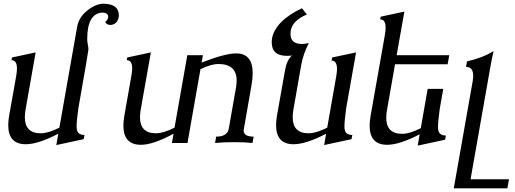

<svg xmlns="http://www.w3.org/2000/svg" viewBox="-20 -770 2771 1034"><path d="M283.2 11.2 293.9 -49.8Q185.1 6.8 119.1 6.8Q24.4 6.8 24.4 -95.7Q24.4 -119.1 29.3 -147.9L67.4 -361.8Q71.3 -384.8 71.3 -401.9Q71.3 -445.8 42 -445.8L44.4 -460.4L171.9 -487.8L117.7 -179.7Q113.8 -157.2 113.8 -138.7Q113.8 -52.2 199.7 -52.2Q239.7 -52.2 299.8 -82.5L395.5 -626Q404.8 -677.7 450.7 -713.9Q496.6 -750 537.6 -750Q620.1 -748.5 620.1 -687.5V-681.6Q612.3 -637.7 575.2 -635.7Q553.7 -635.7 546.4 -651.9Q559.6 -660.2 563 -678.2Q563 -702.1 529.8 -702.1Q449.7 -696.3 449.7 -559.6Q449.7 -544.9 452.1 -534.7Q456.1 -518.1 456.1 -502.9Q456.1 -493.2 401.9 -186Q392.6 -119.6 392.6 -87.9Q392.6 -64.5 402.6 -54Q412.6 -43.5 435.1 -43L430.7 -20.5Z M738.8 9.8Q644.5 9.8 644.5 -93.3Q644.5 -117.7 649.9 -147.9L687.5 -361.8Q691.9 -385.3 691.9 -402.3Q691.9 -445.8 662.6 -445.8L665 -460.4L792.5 -487.8L737.8 -179.7Q733.9 -157.2 733.9 -138.7Q733.9 -52.2 819.8 -52.2Q859.9 -52.2 919.9 -82.5L988.8 -472.7H1072.8L1065.9 -433.1Q1191.9 -482.4 1252 -482.4Q1340.8 -482.4 1340.8 -376Q1340.8 -347.2 1334.5 -311.5Q1293 -76.7 1292 -67.9Q1292 -34.2 1345.7 -34.2L1339.8 0Q1299.8 -4.4 1240.7 -4.4Q1181.6 -4.4 1138.2 0L1144 -34.2Q1204.1 -34.2 1211.9 -76.7L1251 -298.3Q1254.4 -318.8 1254.4 -335.9Q1254.4 -425.3 1156.2 -425.3Q1117.2 -425.3 1059.6 -397.5L989.7 0H905.8L914.6 -49.8Q804.7 9.8 738.8 9.8Z M1725.6 11.2 1736.3 -49.8Q1627.4 6.8 1561.5 6.8Q1466.8 6.8 1466.8 -95.7Q1466.8 -119.1 1471.7 -147.9L1515.1 -392.1Q1524.4 -446.3 1552.2 -471.2Q1538.1 -469.2 1525.4 -469.2Q1443.4 -469.2 1443.4 -542L1444.3 -560.5Q1461.4 -656.7 1606 -725.6L1632.8 -691.9Q1555.2 -660.2 1545.4 -603.5L1544.4 -587.4Q1544.4 -533.2 1606.4 -533.2Q1622.6 -533.2 1643.1 -538.1Q1612.8 -479.5 1602.1 -419.4L1560.1 -179.7Q1556.2 -157.2 1556.2 -138.7Q1556.2 -52.2 1642.1 -52.2Q1682.1 -52.2 1742.2 -82.5L1790.5 -357.9Q1794.9 -381.3 1794.9 -398.4Q1794.9 -443.4 1766.1 -443.8L1768.6 -460.4L1897.5 -487.8L1844.2 -186Q1835 -119.6 1835 -87.9Q1835 -64.5 1845 -54Q1855 -43.5 1877.4 -43L1873 -20.5Z M2229.5 14.2 2240.2 -46.9Q2131.3 9.8 2065.4 9.8Q1970.7 9.8 1970.7 -92.8Q1970.7 -116.2 1975.6 -145L2052.7 -581.5Q2056.6 -604.5 2056.6 -621.6Q2056.6 -665.5 2027.3 -665.5L2030.3 -680.2L2157.7 -707.5L2116.2 -472.7H2399.4L2390.6 -423.8H2107.4L2064 -176.8Q2060.1 -154.3 2060.1 -135.7Q2060.1 -49.3 2146 -49.3Q2186 -49.3 2246.1 -79.6L2283.2 -291.5H2367.2L2348.1 -183.1Q2338.9 -116.7 2338.9 -85Q2338.9 -61.5 2348.9 -51Q2358.9 -40.5 2381.3 -40L2377 -17.6Z M2712.4 244.1H2423.8L2525.9 -334.5Q2528.3 -350.1 2528.3 -362.3Q2528.3 -409.7 2489.7 -409.7L2495.1 -439.5Q2578.6 -458 2638.2 -495.1Q2627.4 -448.7 2618.7 -397.5L2514.2 195.3H2721.2Z"/></svg>

Font: Kelvinch
Style: Italic
Weight: 400
Italic angle: -10°
Designer: Paul James Miller
Foundry: High-Logic / Made with FontCreator
Version: Version 3.40;July 22, 2017;FontCreator 11.0.0.2388 64-bit